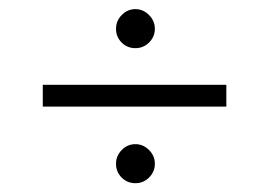

<svg xmlns="http://www.w3.org/2000/svg" viewBox="-20 -467 595 425"><path d="M236.8 -403.3Q236.8 -420.9 249.5 -433.8Q262.2 -446.8 279.8 -446.8Q296.9 -446.8 309.8 -433.8Q322.8 -420.9 322.8 -403.3Q322.8 -385.7 310.1 -373Q297.4 -360.4 279.8 -360.4Q261.7 -360.4 249.3 -372.8Q236.8 -385.3 236.8 -403.3ZM74.7 -231V-279.3H481V-231ZM236.8 -104.5Q236.8 -122.1 249.5 -135Q262.2 -147.9 279.8 -147.9Q296.9 -147.9 309.8 -135Q322.8 -122.1 322.8 -104.5Q322.8 -86.9 310.1 -74.2Q297.4 -61.5 279.8 -61.5Q261.7 -61.5 249.3 -74Q236.8 -86.4 236.8 -104.5Z"/></svg>

Font: Vazirmatn RD UI ExtraLight
Style: Regular
Weight: 200
Designer: Saber Rastikerdar
Foundry: Saber Rastikerdar
Version: Version 33.003